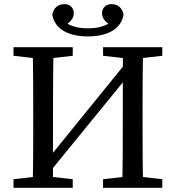

<svg xmlns="http://www.w3.org/2000/svg" viewBox="-20 -894 837 914"><path d="M44.3 0H326.3V-40.8L195.4 -55.8H174.9L44.3 -40.8V0ZM44.3 -628.5 174.9 -613.5H195.4L326.3 -628.5V-669.3H44.3V-628.5ZM135.2 0H232L232.4 -359.3C232.4 -464.3 232.4 -568.3 235.4 -669.3H135.2C138.2 -566.3 138.2 -462.3 138.2 -359.3V-310C138.2 -205 138.2 -101 135.2 0ZM177.2 -26.9 622.9 -573.4 619.7 -644.2 174 -94.9 177.2 -26.9ZM470.6 0H752.6V-40.8L621.8 -55.8H601.4L470.6 -40.8V0ZM470.6 -628.5 601.4 -613.5H621.8L752.6 -628.5V-669.3H470.6V-628.5ZM561.5 0H661.7C658.7 -103 658.7 -207 658.7 -310V-359.3C658.7 -464.3 658.7 -568.3 661.7 -669.3H565L564.5 -329.2C564.5 -205 564.5 -101 561.5 0ZM398.5 -720.6C485.1 -720.6 556.7 -751.6 568.2 -825C561 -856.5 542.7 -874.4 508.7 -874.4C488.8 -874.4 465.7 -860.9 465.7 -830.5C465.7 -805.8 484.2 -783.5 520.5 -767.5L534 -808.5C496.7 -775.3 459.5 -759.2 398.5 -759.2C337.5 -759.2 300.3 -775.3 263 -808.5L276.5 -767.5C312.8 -783.5 331.3 -805.8 331.3 -830.5C331.3 -860.9 308.3 -874.4 288.3 -874.4C254.4 -874.4 236 -856.5 228.8 -825C240.3 -751.6 311.9 -720.6 398.5 -720.6Z"/></svg>

Font: Source Serif Variable
Style: Regular
Weight: 389
Designer: Frank Grießhammer
Foundry: Adobe Systems Incorporated
Version: Version 3.001;hotconv 1.0.111;makeotfexe 2.5.65597